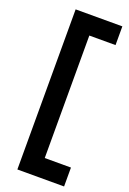

<svg xmlns="http://www.w3.org/2000/svg" viewBox="-169 -764 681 1012"><g transform="rotate(20 171.5 -258.0)"><path d="M332 -602H185V85H332V191H70V-707H332Z"/></g></svg>

Font: Hind SemiBold
Style: Regular
Weight: 600
Designer: Manushi Parikh, Satya Rajpurohit
Foundry: Indian Type Foundry
Version: Version 2.001;PS 1.0;hotconv 1.0.79;makeotf.lib2.5.61930; tt